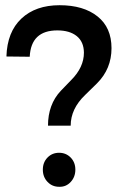

<svg xmlns="http://www.w3.org/2000/svg" viewBox="-20 -715 483 744"><path d="M209 8.8Q182.1 8.8 164.1 -10.3Q146 -29.3 146 -57.6Q146 -85.9 164.1 -104.5Q182.1 -123 209 -123Q235.8 -123 253.9 -104.5Q272 -85.9 272 -57.6Q272 -29.3 253.9 -9.8Q235.8 9.8 209 8.8ZM357.9 -651.4Q412.1 -608.4 412.1 -528.3Q412.1 -448.2 356 -392.1Q333 -369.1 310.1 -347.2Q253.9 -293.5 253.9 -228H166Q166 -310.1 215.3 -362.8Q235.8 -384.8 255.9 -404.8Q305.2 -454.1 305.2 -511.2Q304.7 -553.2 277.3 -575.2Q250 -597.2 202.1 -597.2Q100.1 -597.2 95.2 -495.1L4.9 -496.1Q7.8 -591.3 63 -643.1Q118.2 -694.8 210.9 -694.8Q303.7 -694.8 357.9 -651.4Z"/></svg>

Font: TruenoRg
Style: Book
Weight: 400
Designer: Julieta Ulanovsky
Foundry: Julieta Ulanovsky
Version: Version 3.001b